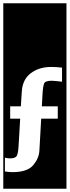

<svg xmlns="http://www.w3.org/2000/svg" viewBox="-30 -937 425 1170"><path d="M-10 -917H375V213H-10ZM32 -214H93L83 -44Q80 8 68 18Q56 28 34 28Q25 28 20 27.5Q15 27 0 24V108Q29 112 45 112Q136 112 171.5 70.5Q207 29 210 -18L221 -214H322V-289H225L230 -379Q232 -408 238 -426.5Q244 -445 285 -445Q297 -445 313 -443Q329 -441 348 -439V-525Q332 -527 313 -528Q294 -529 282 -529Q209 -529 158.5 -491.5Q108 -454 103 -381L97 -289H32Z"/></svg>

Font: Zilla Slab Highlight
Style: Bold
Weight: 700
Designer: Typotheque Type Foundry
Foundry: Typotheque type foundry
Version: Version 1.1; 2017; ttfautohint (v1.6)